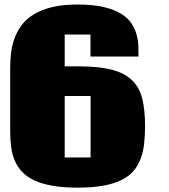

<svg xmlns="http://www.w3.org/2000/svg" viewBox="-20 -817 754 855"><path d="M268.1 -115.7H383.3V-389.6H268.1ZM325.2 18.6Q261.2 18.6 214.1 10.3Q167 2 133.5 -13.4Q100.1 -28.8 79.1 -51Q58.1 -73.2 46.1 -101.1Q34.2 -128.9 29.8 -161.9Q25.4 -194.8 25.4 -231.9V-515.1Q25.4 -547.9 29.3 -581.3Q33.2 -614.7 44.4 -646Q55.7 -677.2 76.2 -704.8Q96.7 -732.4 130.1 -752.9Q163.6 -773.4 211.4 -785.2Q259.3 -796.9 325.2 -796.9Q394.5 -796.9 441.7 -785.6Q488.8 -774.4 519 -755.9Q549.3 -737.3 565.2 -713.1Q581.1 -689 588.1 -663.3Q595.2 -637.7 595.9 -612.1Q596.7 -586.4 596.7 -565.4H382.8V-663.1H268.1V-521.5H330.6Q420.4 -521.5 477.8 -506.6Q535.2 -491.7 568.1 -459.7Q601.1 -427.7 613.5 -377.2Q626 -326.7 626 -255.4Q626 -211.9 621.6 -174.8Q617.2 -137.7 605.2 -107.2Q593.3 -76.7 572.3 -53.2Q551.3 -29.8 517.8 -13.9Q484.4 2 437 10.3Q389.6 18.6 325.2 18.6Z"/></svg>

Font: Coda Caption ExtraBold
Style: Regular
Weight: 800
Designer: vernon adams
Foundry: vernon adams
Version: Version 1.002